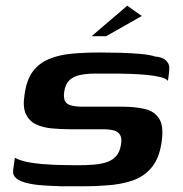

<svg xmlns="http://www.w3.org/2000/svg" viewBox="-20 -648 641 673"><path d="M32 -95Q54 -83 90.5 -77.5Q127 -72 166.5 -70.5Q206 -69 236 -69Q248 -69 264.5 -69Q281 -69 293 -70Q324 -71 347.5 -77.5Q371 -84 385.5 -99Q400 -114 404 -141Q408 -163 401 -175Q394 -187 378.5 -191Q363 -195 339 -195Q326 -195 311 -195Q296 -195 275 -195Q254 -195 223 -195Q192 -195 161 -198Q130 -201 106.5 -212Q83 -223 71 -247.5Q59 -272 66 -316Q73 -368 95 -397.5Q117 -427 152.5 -441.5Q188 -456 233 -460Q278 -464 332 -464Q364 -464 401.5 -463Q439 -462 472.5 -459Q506 -456 523 -450Q551 -448 563.5 -434.5Q576 -421 573 -401Q573 -398 572 -390Q571 -382 570 -374Q569 -366 568 -365Q562 -373 541.5 -378Q521 -383 493.5 -385.5Q466 -388 439.5 -389Q413 -390 394 -390H315Q283 -390 260 -385Q237 -380 223 -366.5Q209 -353 205 -326Q202 -305 208 -293.5Q214 -282 230.5 -278Q247 -274 271 -274Q325 -274 359 -274Q393 -274 407 -274Q454 -274 488 -266Q522 -258 538.5 -231Q555 -204 546 -147Q538 -93 511.5 -61Q485 -29 444 -15Q403 -1 351 2Q310 5 274.5 5Q239 5 198 5Q165 4 133 2Q101 0 76 -6Q51 -12 37.5 -22.5Q24 -33 26 -51ZM301 -521 426 -628 477 -592 352 -521Z"/></svg>

Font: Genos Thin SemiBold
Style: Italic
Weight: 600
Italic angle: -8°
Version: Version 1.010